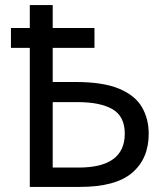

<svg xmlns="http://www.w3.org/2000/svg" viewBox="-20 -734 655 754"><path d="M187 -714V-624H351V-546H187V-412H277Q385 -412 448 -385.5Q511 -359 537.5 -313Q564 -267 564 -209Q564 -111 499 -55.5Q434 0 294 0H97V-546H23V-624H97V-714ZM285 -333H187V-76H289Q470 -76 470 -209Q470 -277 422 -305Q374 -333 285 -333Z"/></svg>

Font: RS Noto Sans
Style: Regular
Weight: 400
Designer: Monotype Design Team
Foundry: Monotype Imaging Inc.
Version: Version 3.10